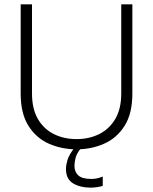

<svg xmlns="http://www.w3.org/2000/svg" viewBox="-20 -680 703 882"><path d="M332 6Q264 6 205.5 -19.5Q147 -45 111 -101.5Q75 -158 75 -250V-660H127V-251Q127 -180 154 -133.5Q181 -87 227.5 -64Q274 -41 332 -41Q389 -41 435.5 -64Q482 -87 509.5 -133.5Q537 -180 537 -251V-660H588V-250Q588 -158 552 -101.5Q516 -45 457.5 -19.5Q399 6 332 6ZM396 182Q349 182 316 162.5Q283 143 283 96Q283 79 290 55Q297 31 322 -1H353Q332 25 327 46Q322 67 322 82Q322 109 339.5 125.5Q357 142 400 142Q416 142 429.5 138.5Q443 135 452 131V174Q443 177 427 179.5Q411 182 396 182Z"/></svg>

Font: Lil Grotesk Light
Style: Regular
Weight: 300
Designer: Bastien Sozeau
Foundry: NBR — Bastien Sozeau
Version: Version 3.003; ttfautohint (v1.8.4.7-5d5b);gftools[0.9.33]